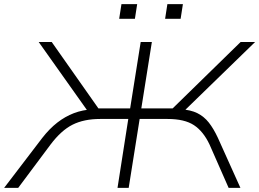

<svg xmlns="http://www.w3.org/2000/svg" viewBox="-41 -908 1253 928"><path d="M-21 0 163 -241Q198 -286 236 -315.5Q274 -345 316 -361Q358 -377 408 -380L390 -361L146 -705H209L446 -368L426 -384H588L639 -705H693L642 -384H817L777 -368L1122 -705H1192L838 -361L832 -380Q881 -377 913 -361Q945 -345 968 -316Q991 -287 1012 -242L1121 0H1064L972 -209Q942 -273 896.5 -303Q851 -333 769 -333H634L581 0H527L579 -333H443Q365 -333 310 -305.5Q255 -278 203 -209L47 0ZM757 -817 768 -888H843L832 -817ZM535 -817 546 -888H622L611 -817Z"/></svg>

Font: Nunito Sans 7pt Expanded ExtraLight
Style: Italic
Weight: 250
Width: 7
Italic angle: -9°
Designer: Vernon Adams
Foundry: Vernon Adams
Version: Version 3.101;gftools[0.9.27]